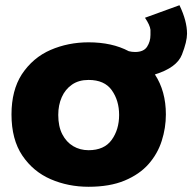

<svg xmlns="http://www.w3.org/2000/svg" viewBox="-20 -709 736 735"><path d="M319 6Q241 6 174 -23Q107 -52 65.5 -113.5Q24 -175 24 -271Q24 -363 63.5 -424.5Q106 -488.5 173.5 -517.8Q241 -547 319 -547Q409 -547 473 -513Q485 -510 497 -510Q530 -510 543 -530Q556 -550 556 -575V-595Q554 -613 535 -641L667 -689Q696 -629 696 -580Q696 -550 676.5 -500Q657 -450 573 -424Q615 -360 615 -271Q615 -219.5 599.2 -170Q583.5 -120.5 548.8 -81Q514 -41.5 457.2 -17.8Q400.5 6 319 6ZM319 -134Q379 -134 407.5 -173.5Q436 -213 436 -269Q436 -324 408 -363.5Q380 -403 319 -403Q281.5 -403 255.8 -385.2Q230 -367.5 216.5 -337.2Q203 -307 203 -269Q203 -225 218.5 -195Q234 -165 260.2 -149.5Q286.5 -134 319 -134Z"/></svg>

Font: Argentum Novus
Style: Bold
Weight: 700
Designer: Julieta Ulanovsky (font) & Cristiano Sobral (main changes)
Foundry: Julieta Ulanovsky (font) & Cristiano Sobral (main changes)
Version: Version 3.00;November 27, 2020;FontCreator 13.0.0.2655 64-bi